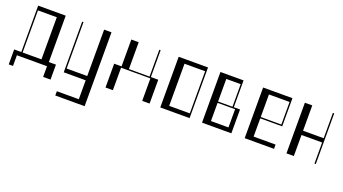

<svg xmlns="http://www.w3.org/2000/svg" viewBox="-62 -1169 3625 2030"><g transform="rotate(20 1750.5 -154.5)"><path d="M410 -48H490V120H407V0H68V120H20V-48H100V-570H410ZM327 -48V-522H115V-48Z M595 213H842V0H595V-570H610V-48H842V-570H925V261H595Z M1065 -268H1148V-570H1231V-268H1463V-570H1478V-268H1561V0H1478V-253H1148V0H1065Z M1681 -570H2011V0H1681ZM1996 -48V-522H1764V-48Z M2151 -570H2411V-268H2481V0H2151ZM2431 -48V-253H2234V-48ZM2396 -268V-522H2234V-268Z M2631 -570H2961V-253H2714V-48H2961V0H2631ZM2946 -268V-522H2714V-268Z M3101 0V-570H3184V-285H3416V-570H3431V0H3416V-237H3184V0Z"/></g></svg>

Font: Facade Sud
Style: Regular
Weight: 100
Designer: Éléonore Fines
Foundry: Velvetyne Type Foundry
Version: Version 1.001;Glyphs 3.2 (3202)